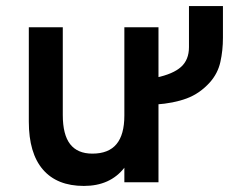

<svg xmlns="http://www.w3.org/2000/svg" viewBox="-20 -601 766 633"><path d="M256.5 12Q168 12 121.5 -42Q75 -96 75 -200V-511H187V-222Q187 -157 211.2 -125.8Q235.5 -94.5 284.5 -94.5Q338 -94.5 364 -125.8Q390 -157 390 -220V-511H502.5V0H390V-48Q366.5 -18 333.2 -3Q300 12 256.5 12ZM494.5 -256.5V-345Q551 -357 577 -380.5Q603 -404 603 -445.5V-581H715V-476.5Q715 -434.5 706.5 -396.5Q698 -358.5 671.5 -329Q638.5 -292.5 595.5 -276.5Q552.5 -260.5 494.5 -256.5Z"/></svg>

Font: Overpass SemiBold
Style: Regular
Weight: 600
Designer: Delve Withrington, Dave Bailey, Thomas Jockin
Foundry: Delve Fonts LLC
Version: Version 4.000